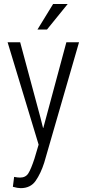

<svg xmlns="http://www.w3.org/2000/svg" viewBox="-20 -743 440 976"><path d="M82 159.7Q110.4 159.7 124 138.2Q137.7 116.7 155.3 63L176.3 -7.8L18.6 -528.3H82.5L185.5 -145.5L198.7 -92.8H200.2L317.4 -528.3H381.8L204.6 84.5Q187 139.2 161.1 176.3Q135.3 213.4 85 213.4Q69.3 213.4 45.4 206.5L51.8 156.2Q68.8 159.7 82 159.7ZM250 -722.7H324.2L218.8 -592.8H170.4Z"/></svg>

Font: RobotoCondensed-Light
Style: Light
Weight: 300
Designer: Google
Version: Version 1.200311; 2013